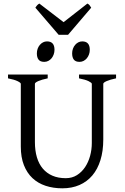

<svg xmlns="http://www.w3.org/2000/svg" viewBox="-20 -1028 694 1063"><path d="M622.6 -594.2Q589.4 -587.4 570.6 -579.1Q551.8 -570.8 551.8 -564V-255.9Q551.8 -191.9 536.1 -141.6Q520.5 -91.3 491.2 -56.6Q461.9 -22 419.9 -3.7Q377.9 14.6 325.2 14.6Q274.9 14.6 232.7 0.7Q190.4 -13.2 159.9 -41.7Q129.4 -70.3 112.3 -113.8Q95.2 -157.2 95.2 -216.8V-564Q95.2 -569.8 77.4 -578.6Q59.6 -587.4 24.4 -594.2V-615.2H244.1V-594.2Q210.9 -587.4 192.1 -579.1Q173.3 -570.8 173.3 -564V-241.2Q173.3 -194.3 184.3 -157.2Q195.3 -120.1 217 -94.5Q238.8 -68.8 270.5 -55.2Q302.2 -41.5 344.2 -41.5Q378.9 -41.5 405.8 -58.3Q432.6 -75.2 450.9 -102.5Q469.2 -129.9 478.8 -164.8Q488.3 -199.7 488.3 -235.8V-564Q488.3 -569.8 470.5 -578.6Q452.6 -587.4 417.5 -594.2V-615.2H622.6ZM477.1 -752.4Q477.1 -738.8 472.7 -726.6Q468.3 -714.4 460.7 -705.3Q453.1 -696.3 442.9 -690.9Q432.6 -685.5 420.4 -685.5Q398.4 -685.5 388.9 -697.8Q379.4 -710 379.4 -732.4Q379.4 -746.1 383.8 -758.3Q388.2 -770.5 396 -779.5Q403.8 -788.6 413.8 -793.7Q423.8 -798.8 435.5 -798.8Q477.1 -798.8 477.1 -752.4ZM281.7 -752.4Q281.7 -738.8 277.3 -726.6Q272.9 -714.4 265.4 -705.3Q257.8 -696.3 247.6 -690.9Q237.3 -685.5 225.1 -685.5Q203.1 -685.5 193.6 -697.8Q184.1 -710 184.1 -732.4Q184.1 -746.1 188.5 -758.3Q192.9 -770.5 200.7 -779.5Q208.5 -788.6 218.5 -793.7Q228.5 -798.8 240.2 -798.8Q281.7 -798.8 281.7 -752.4ZM356.9 -835.4H304.7L175.8 -985.4Q179.2 -990.2 181.6 -993.7Q184.1 -997.1 186.3 -999.5Q188.5 -1002 191.2 -1003.9Q193.8 -1005.9 197.8 -1008.3L332 -905.3L463.9 -1008.3Q472.2 -1003.9 475.6 -999.5Q479 -995.1 484.9 -985.4Z"/></svg>

Font: Gentium Unicode
Style: Regular
Weight: 400
Version: Version 1.009